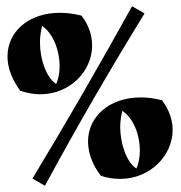

<svg xmlns="http://www.w3.org/2000/svg" viewBox="-20 -559 580 615"><path d="M372 -204C408 -180 428 -126 428 -77C428 -56 424 -35 417 -19C385 -40 365 -99 365 -153C365 -171 368 -188 372 -204ZM124 36C226 -153 333 -337 443 -516L403 -539C300 -353 194 -169 84 13ZM115 -476C151 -451 171 -397 171 -347C171 -326 167 -306 160 -290C128 -311 108 -369 108 -424C108 -442 111 -460 115 -476ZM45 -268C67 -261 89 -257 109 -257C203 -257 275 -330 275 -413C275 -445 265 -478 241 -509C217 -515 194 -518 172 -518C72 -518 4 -458 4 -378C4 -344 17 -306 45 -268ZM303 4C324 11 345 14 365 14C460 14 533 -60 533 -143C533 -174 522 -207 499 -238C475 -244 452 -247 431 -247C331 -247 262 -186 262 -106C262 -72 274 -34 303 4Z"/></svg>

Font: Ruslan Display
Style: Regular
Weight: 400
Designer: Denis Masharov, Vladimir Rabdu
Foundry: Denis Masharov, Vladimir Rabdu
Version: Version 1.001